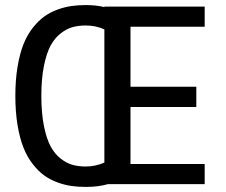

<svg xmlns="http://www.w3.org/2000/svg" viewBox="-20 -726 890 757"><path d="M318 11Q288 11 261.5 7.2Q235 3.5 206.2 -7Q177.5 -17.5 154 -34.5Q130.5 -51.5 108.8 -79.5Q87 -107.5 72.5 -144Q58 -180.5 49.2 -232.5Q40.5 -284.5 40.5 -348Q40.5 -411 49.2 -463Q58 -515 72.5 -551.5Q87 -588 108.8 -615.8Q130.5 -643.5 154 -660.5Q177.5 -677.5 206.2 -688Q235 -698.5 261.5 -702.2Q288 -706 318 -706Q360 -706 391.5 -698V-700H787V-620.5H494.5V-384H754V-304H494.5V-79.5H787V0H405.5Q367.5 11 318 11ZM143 -348Q143 -280 153.2 -229.2Q163.5 -178.5 179.8 -148.5Q196 -118.5 219.8 -100.2Q243.5 -82 266.8 -75.8Q290 -69.5 318 -69.5Q356 -69.5 391.5 -85V-610Q358.5 -625.5 318 -625.5Q290 -625.5 266.8 -619.2Q243.5 -613 219.8 -594.8Q196 -576.5 179.8 -546.8Q163.5 -517 153.2 -466.2Q143 -415.5 143 -348Z"/></svg>

Font: League Mono Wide
Style: Regular
Weight: 400
Width: 8
Designer: Tyler Finck
Foundry: The League of Moveable Type / Tyler Finck
Version: Version 2.210